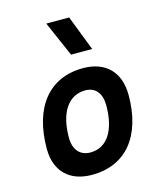

<svg xmlns="http://www.w3.org/2000/svg" viewBox="-119 -882 823 978"><g transform="rotate(-15 293.0 -392.5)"><path d="M245.1 9.8C423.8 9.8 529.3 -118.2 529.3 -335C529.3 -456.1 459 -527.3 339.8 -527.3C161.1 -527.3 55.7 -397.5 55.7 -177.7C55.7 -60.1 126 9.8 245.1 9.8ZM266.6 -102.5C211.4 -102.5 179.2 -140.1 179.2 -203.6C179.2 -336.4 232.4 -415 321.8 -415C375 -415 405.8 -377.4 405.8 -314C405.8 -181.2 354 -102.5 266.6 -102.5ZM299.3 -609.4H410.6L338.9 -794.9H218.3Z"/></g></svg>

Font: Cascadia Mono PL SemiBold
Style: Italic
Weight: 600
Italic angle: -10°
Monospace: yes
Designer: Aaron Bell
Foundry: Saja Typeworks
Version: Version 2404.023